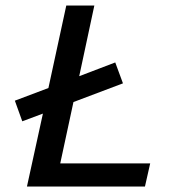

<svg xmlns="http://www.w3.org/2000/svg" viewBox="-20 -678 619 698"><path d="M526 -84 507 0H78L136 -265L61 -237L34 -312L156 -358L221 -658H323L268 -401L399 -451L427 -375L247 -307L199 -84Z"/></svg>

Font: Ysabeau Infant Semibold
Style: Italic
Weight: 600
Italic angle: -12°
Designer: Christian Thalmann (Catharsis Fonts)
Version: Version 0.003